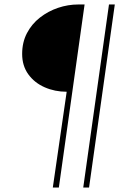

<svg xmlns="http://www.w3.org/2000/svg" viewBox="-20 -717 567 858"><path d="M216 121 278 -307Q225 -307 179.5 -327Q134 -347 106.5 -385Q79 -423 79 -476Q79 -528 100.5 -569Q122 -610 158.5 -638.5Q195 -667 239.5 -682Q284 -697 330 -697H358L243 121ZM352 121 467 -697H493L378 121Z"/></svg>

Font: Hanken Grotesk ExtraLight
Style: Italic
Weight: 250
Italic angle: -8°
Designer: Alfredo Marco Pradil
Foundry: Hanken Design Co.
Version: Version 3.013